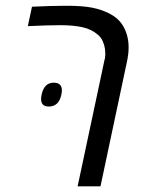

<svg xmlns="http://www.w3.org/2000/svg" viewBox="-20 -660 519 680"><path d="M93.3 -636.2Q162.6 -639.6 216.6 -639.6Q270.5 -639.6 304.9 -633.1Q339.4 -626.5 367.9 -611.8Q396.5 -597.2 412.1 -574.2Q435.5 -539.1 435.5 -491.7Q435.5 -467.8 429.2 -439.5L335.9 0H254.9L348.6 -440.4Q353 -456.5 353 -466.3Q353 -476.1 351.6 -487.5Q350.1 -499 344.5 -512.7Q338.9 -526.4 327.4 -536.4Q315.9 -546.4 302.7 -553Q289.6 -559.6 272.5 -563.5Q239.7 -570.8 194.1 -570.8Q148.4 -570.8 78.6 -567.4ZM170.4 -367.2Q199.2 -367.2 199.2 -339.8Q199.2 -333 197.3 -324.7Q188.5 -282.7 152.8 -282.7Q125.5 -282.7 125.5 -309.1Q125.5 -315.9 127.4 -324.7Q136.2 -367.2 170.4 -367.2Z"/></svg>

Font: Open Sans Hebrew
Style: Italic
Weight: 400
Italic angle: -12°
Foundry: Ascender Corporation, Yanek Iontef
Version: Version 2.001;PS 002.001;hotconv 1.0.70;makeotf.lib2.5.58329